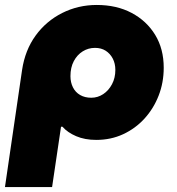

<svg xmlns="http://www.w3.org/2000/svg" viewBox="-44 -551 712 774"><path d="M-24 203 45 -269Q57 -349 99.5 -407.5Q142 -466 206.5 -498.5Q271 -531 346 -531Q426 -531 486.5 -499Q547 -467 581.5 -410.5Q616 -354 616 -278Q616 -218 595.5 -165.5Q575 -113 538.5 -73Q502 -33 452.5 -10Q403 13 344 13Q298 13 263 -2Q228 -17 208 -40H202L166 203ZM324 -157Q350 -157 372 -171.5Q394 -186 407.5 -211.5Q421 -237 421 -269Q421 -295 410.5 -315Q400 -335 382 -346.5Q364 -358 339 -358Q312 -358 289.5 -344Q267 -330 253.5 -304.5Q240 -279 240 -244Q240 -219 250 -199Q260 -179 279 -168Q298 -157 324 -157Z"/></svg>

Font: MuseoModerno Black
Style: Italic
Weight: 900
Italic angle: -9°
Designer: Pablo Cosgaya, Héctor Gatti, Marcela Romero, and the Authors of The MuseoModerno Project.
Foundry: Omnibus-Type Team
Version: Version 1.003